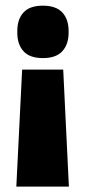

<svg xmlns="http://www.w3.org/2000/svg" viewBox="-20 -528 308 694"><path d="M208.5 -276.5 229 146.5H39L60 -276.5ZM135 -507.5Q182.5 -507.5 205.2 -483Q228 -458.5 228 -415.5V-410Q228 -367.5 205.2 -342.8Q182.5 -318 135 -318Q87.5 -318 65 -342.8Q42.5 -367.5 42.5 -410V-415.5Q42.5 -458.5 65 -483Q87.5 -507.5 135 -507.5Z"/></svg>

Font: Anek Gujarati ExtraBold
Style: Regular
Weight: 800
Version: Version 1.003